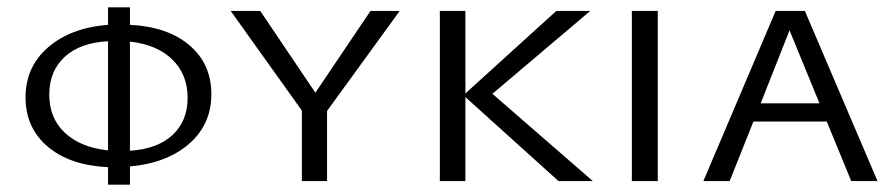

<svg xmlns="http://www.w3.org/2000/svg" viewBox="-20 -496 2453 526"><path d="M336 -40V10H276V-38Q171 -43 110.5 -94.5Q50 -146 50 -229Q50 -313 112 -366.5Q174 -420 276 -428V-476H336V-428Q439 -423 499 -372Q559 -321 559 -238Q559 -155 498 -102Q437 -49 336 -40ZM276 -84V-383Q199 -379 157 -340Q115 -301 115 -237Q115 -172 158 -132Q201 -92 276 -84ZM494 -228Q494 -292 452 -333Q410 -374 336 -382V-83Q412 -88 453 -126.5Q494 -165 494 -228Z M876 -192V0H807V-193L612 -466H693L844 -242L995 -466H1075Z M1510 0 1255 -230V0H1185V-466H1255V-240L1504 -466H1597L1329 -239L1604 0Z M1711 -466H1782V0H1711Z M2245 -163H2044L1979 0H1907L2105 -466H2185L2384 0H2312ZM2225 -213 2143 -413 2064 -213Z"/></svg>

Font: Ysabeau SC
Style: Regular
Weight: 400
Designer: Christian Thalmann (Catharsis Fonts)
Version: Version 0.003